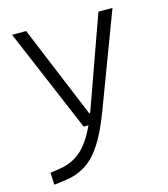

<svg xmlns="http://www.w3.org/2000/svg" viewBox="-112 -606 810 927"><g transform="rotate(-15 293.0 -142.0)"><path d="M44.4 234.4 41.5 173.8 90.3 166.5Q151.4 157.2 195.8 119.4Q240.2 81.5 277.8 0H253.9L34.7 -517.6H105L296.4 -55.2H300.8Q303.7 -62.5 306.6 -70.3L466.3 -517.6H536.6L358.9 -45.9Q323.7 47.4 286.9 104.5Q250 161.6 205.3 190.4Q160.6 219.2 102.1 227.1Z"/></g></svg>

Font: Cascadia Mono PL Light
Style: Regular
Weight: 300
Monospace: yes
Designer: Aaron Bell
Foundry: Saja Typeworks
Version: Version 2404.023; ttfautohint (v1.8.4)